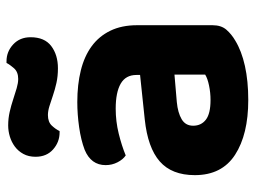

<svg xmlns="http://www.w3.org/2000/svg" viewBox="-114 -634 764 575"><g transform="rotate(-90 267.5 -346.0)"><path d="M256 -97Q278 -97 299.5 -101.5Q321 -106 332 -113V-205L250 -198Q218 -195 198.5 -183.5Q179 -172 179 -149Q179 -125 197 -111Q215 -97 256 -97ZM250 -496Q302 -496 344.5 -485.5Q387 -475 417 -453Q447 -431 463.5 -397Q480 -363 480 -317V-91Q480 -65 466.5 -49.5Q453 -34 434 -23Q403 -4 358 6Q313 16 256 16Q153 16 92 -23.5Q31 -63 31 -144Q31 -213 72 -249Q113 -285 198 -294L331 -308V-319Q331 -351 305 -366Q279 -381 230 -381Q192 -381 155.5 -372Q119 -363 90 -351Q78 -359 69.5 -375.5Q61 -392 61 -411Q61 -455 107 -474Q136 -485 174.5 -490.5Q213 -496 250 -496ZM180 -703Q201 -703 220.5 -698.5Q240 -694 258 -688Q276 -682 291.5 -677.5Q307 -673 319 -673Q340 -673 351 -685.5Q362 -698 367 -708H372Q401 -708 422.5 -688Q444 -668 444 -636Q444 -594 417.5 -574Q391 -554 351 -554Q327 -554 307 -558.5Q287 -563 269.5 -569Q252 -575 237.5 -579.5Q223 -584 211 -584Q190 -584 179 -572Q168 -560 163 -549H159Q130 -549 108 -568.5Q86 -588 86 -621Q86 -642 94.5 -657.5Q103 -673 116.5 -683Q130 -693 146.5 -698Q163 -703 180 -703Z"/></g></svg>

Font: Baloo Bhaina 2
Style: Bold
Weight: 700
Designer: Yesha Goshar, Manish Minz, Shuchita Grover and Ek Type
Foundry: Ek Type
Version: Version 1.640;hotconv 1.0.111;makeotfexe 2.5.65597; ttfautoh